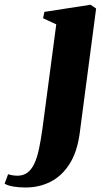

<svg xmlns="http://www.w3.org/2000/svg" viewBox="-146 -556 462 831"><path d="M199 20.5Q188 102 154.8 154Q121.5 206 72.5 230.8Q23.5 255.5 -35 255.5Q-63.5 255.5 -87.8 251.5Q-112 247.5 -126 239L-111 198Q-102.5 201 -91 202.8Q-79.5 204.5 -71 204.5Q-45.5 204.5 -27.8 191.5Q-10 178.5 2.2 153Q14.5 127.5 22.5 89.8Q30.5 52 37.5 2.5L97.5 -450.5L40.5 -477L46 -504.5L246 -535.5L270 -519Z"/></svg>

Font: Merriweather 96pt Black
Style: Italic
Weight: 900
Italic angle: -7.8°
Version: Version 2.101